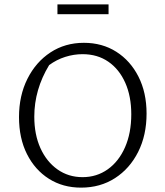

<svg xmlns="http://www.w3.org/2000/svg" viewBox="-20 -851 757 879"><path d="M351 8Q268 8 204 -32.5Q140 -73 103.5 -145.5Q67 -218 67 -315Q67 -413 105.5 -490Q144 -567 211 -611Q278 -655 364 -655Q448 -655 512.5 -614Q577 -573 614 -500Q651 -427 651 -331Q651 -232 612.5 -155.5Q574 -79 506.5 -35.5Q439 8 351 8ZM358 -40Q423 -40 473.5 -76Q524 -112 552.5 -177Q581 -242 581 -328Q581 -410 553.5 -472Q526 -534 476 -568.5Q426 -603 358 -603Q318 -603 278.5 -590.5Q239 -578 205 -553Q137 -441 137 -317Q137 -235 165 -173Q193 -111 243 -75.5Q293 -40 358 -40ZM243 -786V-831H477V-786Z"/></svg>

Font: Piazzolla SC Light
Style: Regular
Weight: 300
Designer: Juan Pablo del Peral
Foundry: Huerta Tipografica
Version: Version 1.330